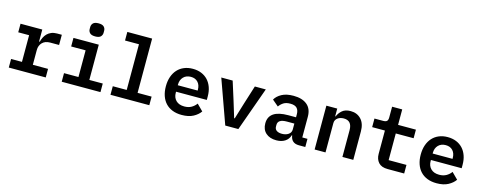

<svg xmlns="http://www.w3.org/2000/svg" viewBox="-31 -1460 5462 2183"><g transform="rotate(15 2700.0 -369.0)"><path d="M75 -101H203V-415H75V-516H331V-375H339Q346 -402 358.5 -427.5Q371 -453 390.5 -472.5Q410 -492 438 -504Q466 -516 505 -516H561V-396H455Q397 -396 364 -362Q331 -328 331 -275V-101H510V0H75Z M932 -596Q887 -596 868.5 -615Q850 -634 850 -661V-685Q850 -712 868.5 -731Q887 -750 932 -750Q977 -750 995.5 -731Q1014 -712 1014 -685V-661Q1014 -634 995.5 -615Q977 -596 932 -596ZM698 -101H868V-415H698V-516H996V-101H1154V0H698Z M1272 -101H1436V-639H1272V-740H1564V-101H1729V0H1272Z M2112 12Q2050 12 2002 -7Q1954 -26 1921.5 -61Q1889 -96 1872 -145.5Q1855 -195 1855 -257Q1855 -320 1872.5 -370Q1890 -420 1922 -455Q1954 -490 1999.5 -509Q2045 -528 2102 -528Q2158 -528 2203 -509.5Q2248 -491 2279.5 -457Q2311 -423 2328 -375Q2345 -327 2345 -269V-227H1983V-214Q1983 -158 2018 -123.5Q2053 -89 2116 -89Q2164 -89 2198.5 -108.5Q2233 -128 2256 -160L2329 -87Q2301 -46 2247.5 -17Q2194 12 2112 12ZM2103 -434Q2049 -434 2016 -400Q1983 -366 1983 -310V-303H2217V-312Q2217 -368 2186.5 -401Q2156 -434 2103 -434Z M2623 0 2438 -516H2572L2641 -297L2699 -107H2706L2764 -297L2833 -516H2962L2777 0Z M3490 0Q3443 0 3417.5 -23.5Q3392 -47 3387 -89H3382Q3368 -41 3327 -14.5Q3286 12 3226 12Q3148 12 3102 -29Q3056 -70 3056 -143Q3056 -299 3285 -299H3376V-333Q3376 -382 3352 -407Q3328 -432 3274 -432Q3225 -432 3195 -413Q3165 -394 3144 -364L3071 -426Q3095 -469 3148.5 -498.5Q3202 -528 3287 -528Q3389 -528 3446.5 -480.5Q3504 -433 3504 -339V-96H3565V0ZM3269 -76Q3315 -76 3345.5 -97.5Q3376 -119 3376 -156V-225H3288Q3183 -225 3183 -159V-139Q3183 -108 3206 -92Q3229 -76 3269 -76Z M3675 0V-516H3803V-425H3808Q3825 -467 3860.5 -497.5Q3896 -528 3959 -528Q4035 -528 4082.5 -477.5Q4130 -427 4130 -333V0H4002V-315Q4002 -427 3905 -427Q3885 -427 3867 -422Q3849 -417 3834.5 -406.5Q3820 -396 3811.5 -381Q3803 -366 3803 -345V0Z M4535 0Q4461 0 4426 -39Q4391 -78 4391 -140V-415H4241V-516H4343Q4374 -516 4387 -528.5Q4400 -541 4400 -573V-698H4519V-516H4729V-415H4519V-101H4729V0Z M5112 12Q5050 12 5002 -7Q4954 -26 4921.5 -61Q4889 -96 4872 -145.5Q4855 -195 4855 -257Q4855 -320 4872.5 -370Q4890 -420 4922 -455Q4954 -490 4999.5 -509Q5045 -528 5102 -528Q5158 -528 5203 -509.5Q5248 -491 5279.5 -457Q5311 -423 5328 -375Q5345 -327 5345 -269V-227H4983V-214Q4983 -158 5018 -123.5Q5053 -89 5116 -89Q5164 -89 5198.5 -108.5Q5233 -128 5256 -160L5329 -87Q5301 -46 5247.5 -17Q5194 12 5112 12ZM5103 -434Q5049 -434 5016 -400Q4983 -366 4983 -310V-303H5217V-312Q5217 -368 5186.5 -401Q5156 -434 5103 -434Z"/></g></svg>

Font: IBM Plex Mono SmBld
Style: Regular
Weight: 600
Monospace: yes
Designer: Mike Abbink, Paul van der Laan, Pieter van Rosmalen
Foundry: Bold Monday
Version: Version 2.3